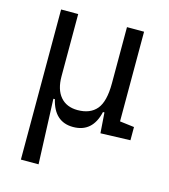

<svg xmlns="http://www.w3.org/2000/svg" viewBox="-111 -606 807 917"><g transform="rotate(15 293.0 -147.0)"><path d="M277.3 9.8Q184.6 9.8 159.7 -96.2H152.3L165 224.6H77.6V-517.6H162.1V-210Q162.1 -144.5 192.4 -109.1Q222.7 -73.7 277.3 -73.7Q339.8 -73.7 371.6 -111.8Q403.3 -149.9 403.3 -239.3V-517.6H487.8V-74.2L559.1 -65.4V0L412.1 4.9L404.8 -96.2H397.5Q373.5 9.8 277.3 9.8Z"/></g></svg>

Font: Cascadia Mono SemiLight
Style: Regular
Weight: 350
Monospace: yes
Designer: Aaron Bell
Foundry: Saja Typeworks
Version: Version 2404.023; ttfautohint (v1.8.4)